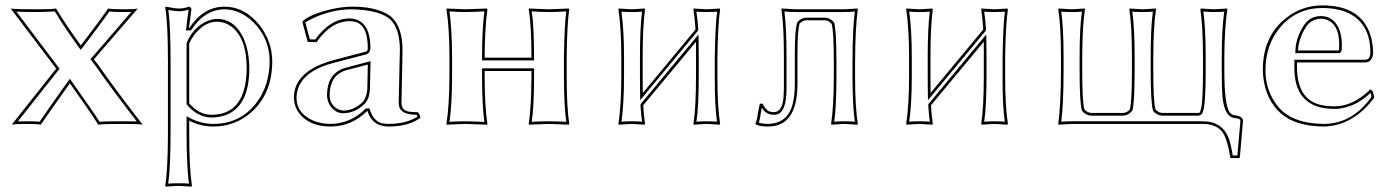

<svg xmlns="http://www.w3.org/2000/svg" viewBox="-20 -464 5209 719"><path d="M190.4 -207 186 -212.9 20 -432.1Q36.6 -429.2 117.2 -429.2Q172.9 -429.2 189.9 -432.1Q227.1 -370.6 282.7 -293.9Q348.1 -378.9 384.8 -432.1Q396.5 -429.2 451.2 -429.2Q484.9 -429.2 496.1 -432.1L331.5 -241.7L346.2 -223.1Q407.2 -135.3 514.2 2.9Q498.5 0 443.8 0Q363.8 0 348.1 2.9Q315.9 -47.9 241.7 -151.9Q163.1 -42 132.8 2.9Q122.1 0 79.1 0Q34.7 0 23.9 2.9L187.5 -203.1ZM203.1 -206.5 195.3 -196.8 46.9 -9.3Q60.1 -9.8 79.1 -9.8Q113.3 -9.8 128.4 -8.3Q158.7 -53.2 233.4 -157.7L241.7 -168.9L249.5 -157.7Q322.3 -55.7 353 -7.8Q376 -10.3 443.8 -9.8Q474.1 -9.8 492.2 -9.3Q396 -133.8 337.9 -217.3Q337.9 -217.3 318.8 -242.2L471.7 -419.4Q463.4 -418.9 451.2 -418.9Q407.2 -418.9 389.6 -420.9Q352.5 -368.2 290.5 -287.6L282.2 -277.3L274.4 -288.1Q220.2 -362.8 185.1 -421.4Q165 -419.4 117.2 -418.9Q68.4 -418.9 41.5 -420.4Z M608.9 32.2V-234.9Q608.9 -380.4 598.6 -436L600.6 -439Q635.3 -432.1 651.9 -432.1Q670.9 -432.6 687.5 -439Q695.8 -437 696.8 -429.2Q687.5 -360.4 687.5 -359.9H689.5Q741.7 -438.5 819.8 -439Q897.5 -439 952.6 -368.7Q999 -308.6 999.5 -234.9Q999.5 -113.3 920.4 -43Q859.9 9.8 777.8 9.8Q729 9.3 688.5 -12.2V32.2Q688.5 165.5 698.7 231.9L696.8 234.9Q694.8 234.9 648.9 231.9L599.6 234.9L598.6 231.9Q608.9 168.5 608.9 32.2ZM688.5 -300.8V-77.1Q725.6 -34.2 771.5 -34.2Q889.6 -34.2 902.3 -176.8Q903.8 -192.4 903.8 -208Q903.8 -324.2 843.3 -366.7Q820.3 -382.8 792.5 -382.8Q750 -382.8 713.4 -340.8Q697.8 -322.3 688.5 -300.8ZM618.7 32.2Q618.7 161.1 609.9 223.6Q627.4 222.2 648.9 222.2Q671.4 222.2 687.5 223.6Q678.7 157.2 678.7 32.2V-28.8L693.4 -21Q732.9 -0.5 777.8 0Q882.3 0 942.9 -82.5Q989.3 -146.5 989.7 -234.9Q989.7 -320.3 928.7 -380.9Q879.4 -428.7 819.8 -429.2Q747.1 -427.7 698.2 -354.5L695.3 -350.1H676.3L677.7 -360.8Q681.6 -397.5 686.5 -427.7Q669.4 -422.4 651.9 -421.9Q634.8 -421.9 610.4 -426.8Q618.7 -365.7 618.7 -234.9ZM678.7 -303.2 679.7 -304.7Q704.1 -363.3 757.8 -385.7Q776.4 -393.1 792.5 -393.1Q859.4 -393.1 892.6 -319.3Q913.1 -272.5 913.6 -208Q913.6 -65.4 824.2 -32.7Q800.3 -24.4 771.5 -23.9Q720.2 -25.4 681.2 -70.3L678.7 -73.2Z M1483.4 -80.1Q1483.4 -50.8 1511.2 -45.9Q1522.9 -43.9 1544.4 -43.9Q1552.2 -36.6 1554.2 -22.9Q1510.7 9.8 1435.5 9.8Q1381.8 9.8 1361.3 -34.7Q1358.4 -41.5 1356.4 -47.9H1354.5Q1295.9 9.8 1217.3 9.8Q1141.1 9.8 1102.5 -37.1Q1081.1 -64 1080.6 -98.1Q1080.6 -180.2 1181.2 -222.7Q1206.1 -232.9 1234.4 -240.2L1351.6 -271Q1356.9 -274.4 1357.4 -283.2Q1357.4 -375.5 1303.2 -383.8Q1295.9 -384.8 1288.6 -384.8Q1219.2 -383.8 1165.5 -306.2L1132.3 -307.1L1112.3 -381.8L1115.2 -386.2Q1145.5 -412.6 1224.1 -430.2Q1264.2 -439 1297.4 -439Q1380.4 -439.9 1432.1 -410.2Q1441.4 -404.8 1447.3 -398.9Q1486.8 -361.8 1487.3 -276.9Q1487.3 -272.5 1486.3 -215.8Q1483.4 -98.6 1483.4 -80.1ZM1357.4 -222.2 1277.3 -201.2Q1214.8 -183.6 1214.4 -106.9Q1214.4 -74.2 1242.2 -57.1Q1254.4 -50.3 1266.6 -49.8Q1307.1 -50.8 1340.3 -84Q1352.5 -100.1 1355.5 -128.9ZM1473.1 -80.1Q1473.1 -98.1 1476.1 -217.8Q1477.5 -272.5 1477.5 -276.9Q1477.1 -358.4 1440.9 -391.6Q1406.2 -422.4 1320.3 -428.2Q1307.6 -429.2 1297.4 -429.2Q1221.2 -429.2 1146.5 -393.1Q1131.3 -385.7 1123.5 -379.9L1140.1 -316.9L1160.2 -315.9Q1216.8 -394 1288.6 -395Q1366.7 -393.1 1367.2 -283.2Q1366.2 -266.6 1354.5 -261.7V-261.2L1236.8 -230.5Q1115.7 -201.2 1094.2 -126Q1090.3 -111.8 1090.3 -98.1Q1090.3 -40.5 1150.9 -13.2Q1181.6 0 1217.3 0Q1292.5 -1 1347.2 -55.2L1350.1 -58.1H1363.8L1365.7 -51.3Q1379.9 -9.8 1410.2 -2.4Q1421.4 0 1435.5 0Q1502 -0.5 1543.5 -27.3Q1542 -31.2 1540 -34.2Q1484.9 -34.7 1475.6 -62.5Q1473.1 -70.8 1473.1 -80.1ZM1367.7 -234.9 1365.2 -128.9Q1363.3 -96.2 1347.7 -77.1Q1310.1 -40.5 1266.6 -40Q1229.5 -40 1211.4 -77.6Q1204.6 -92.8 1204.6 -106.9Q1204.6 -183.1 1262.7 -206.5Q1269 -209 1274.9 -210.4Z M2102.1 -250V-179.2Q2102.1 -63 2111.8 0L2109.9 2.9Q2108.4 2.9 2036.1 0Q2036.1 0 1960.9 2.9L1960 0Q1969.7 -61 1970.2 -179.2V-198.2H1794.9V-180.2Q1794.9 -66.9 1805.2 0L1803.2 2.9Q1801.8 2.9 1722.2 0Q1722.2 0 1652.8 2.9L1651.9 0Q1662.6 -70.3 1663.1 -180.2V-249Q1663.1 -356.4 1651.9 -429.2L1652.8 -432.1Q1654.3 -432.1 1722.2 -429.2Q1722.2 -429.2 1803.2 -432.1L1805.2 -429.2Q1795.4 -356.9 1794.9 -249V-248H1970.2V-250Q1970.2 -369.1 1960 -429.2L1960.9 -432.1Q1962.4 -432.1 2036.1 -429.2Q2036.1 -429.2 2109.9 -432.1L2111.8 -429.2Q2103.5 -375 2102.1 -250ZM2091.8 -250Q2093.8 -372.1 2100.6 -421.4Q2063 -418.9 2036.1 -418.9Q2008.3 -418.9 1971.2 -421.4Q1980 -362.3 1980 -250V-237.8H1785.2V-249Q1785.2 -354 1793.9 -421.4Q1750 -418.9 1722.2 -418.9Q1694.8 -418.9 1663.1 -421.4Q1672.9 -350.6 1672.9 -249V-180.2Q1672.9 -74.2 1663.1 -7.8Q1695.3 -9.8 1722.2 -9.8Q1751 -9.8 1793.9 -7.3Q1785.2 -72.3 1785.2 -180.2V-208H1980V-179.2Q1980 -65.4 1971.2 -7.8Q2008.3 -10.3 2036.1 -9.8Q2064 -9.8 2100.6 -7.8Q2091.8 -68.8 2091.8 -179.2Z M2386.7 -250V-180.2Q2386.7 -141.6 2387.2 -115.7L2584.5 -353.5Q2582 -394 2576.7 -429.2L2577.6 -432.1Q2579.6 -432.1 2626.5 -429.2Q2626.5 -429.2 2674.8 -432.1L2676.8 -429.2Q2668.5 -375 2666.5 -250V-179.2Q2666.5 -63 2676.8 0L2674.8 2.9Q2672.9 2.9 2626.5 0Q2626.5 0 2577.6 2.9L2576.7 0Q2586.4 -61 2586.4 -179.2V-250Q2586.4 -283.7 2586.4 -307.6L2388.7 -69.8Q2390.6 -33.7 2395.5 0L2393.6 2.9Q2391.6 2.9 2345.7 0Q2345.7 0 2296.9 2.9L2295.9 0Q2306.6 -70.3 2306.6 -180.2V-249Q2306.6 -356.4 2295.9 -429.2L2296.9 -432.1Q2298.8 -432.1 2345.7 -429.2Q2345.7 -429.2 2393.6 -432.1L2395.5 -429.2Q2386.7 -363.8 2386.7 -250ZM2376.5 -250Q2376.5 -360.4 2384.3 -420.4Q2367.2 -418.9 2345.7 -418.9Q2323.2 -418.9 2307.1 -420.4Q2316.9 -350.6 2316.9 -249V-180.2Q2316.9 -74.7 2307.1 -8.3Q2323.7 -9.8 2345.7 -9.8Q2368.2 -9.8 2384.3 -8.3Q2380.4 -38.6 2378.4 -69.3V-73.2L2595.7 -335L2596.2 -308.1Q2596.7 -283.2 2596.7 -250V-179.2Q2596.7 -65.9 2587.9 -8.3Q2605 -9.8 2626.5 -9.8Q2648.4 -9.8 2665 -8.3Q2656.2 -69.3 2656.7 -179.2V-250Q2658.7 -371.6 2665.5 -420.4Q2647.9 -418.9 2626.5 -418.9Q2604 -418.9 2587.9 -420.4Q2592.8 -388.2 2594.7 -354V-350.1L2377.4 -88.9L2377 -115.7Q2376.5 -142.1 2376.5 -180.2Z M2966.3 -150.9Q2966.3 -7.8 2879.4 7.8Q2866.2 9.8 2852.5 9.8Q2825.2 9.3 2810.5 2L2809.1 -1Q2814 -9.3 2821.3 -56.2Q2823.2 -67.9 2825.2 -75.2L2835.4 -76.2Q2848.6 -52.2 2857.9 -47.9Q2866.7 -44.4 2877.4 -43.9Q2909.2 -43.9 2914.1 -99.1Q2915 -113.3 2915.5 -129.9V-258.8Q2915.5 -366.2 2906.2 -429.2L2907.2 -432.1Q2909.2 -432.1 2964.4 -429.2H3139.2L3191.4 -432.1L3192.4 -429.2Q3182.6 -360.8 3182.1 -229V-179.2Q3182.1 -63 3192.4 0L3190.4 2.9Q3188.5 2.9 3142.1 0L3093.3 2.9L3092.3 0Q3102.1 -61 3102.5 -179.2V-229Q3102.5 -346.7 3094.2 -375Q3082.5 -387.7 3068.4 -388.2H3000.5Q2983.9 -387.2 2974.1 -375Q2966.3 -347.2 2966.3 -266.1ZM2956.5 -150.9V-266.1Q2956.5 -348.6 2964.8 -377.9L2965.3 -379.4L2966.3 -381.3Q2980.5 -397.9 3000.5 -397.9H3068.4Q3089.4 -397 3102.1 -381.3L3103.5 -379.4L3104 -377.9Q3112.3 -348.6 3112.3 -229V-179.2Q3112.3 -65.9 3104 -8.3Q3121.1 -9.8 3142.1 -9.8Q3164.1 -9.8 3181.2 -8.3Q3172.4 -69.3 3172.4 -179.2V-229Q3172.4 -353.5 3181.2 -420.9Q3162.6 -418.9 3139.2 -418.9H2964.4Q2939.9 -418.9 2917.5 -420.9Q2925.3 -360.4 2925.3 -258.8V-129.9Q2925.3 -41.5 2886.2 -34.7Q2881.3 -34.2 2877.4 -34.2Q2847.7 -35.2 2832.5 -60.5Q2831.5 -54.7 2829.6 -43Q2825.7 -16.1 2821.8 -4.4Q2836.4 -0.5 2852.5 0Q2928.2 0 2947.8 -72.3Q2956.5 -104.5 2956.5 -150.9Z M3464.4 -250V-180.2Q3464.4 -141.6 3464.8 -115.7L3662.1 -353.5Q3659.7 -394 3654.3 -429.2L3655.3 -432.1Q3657.2 -432.1 3704.1 -429.2Q3704.1 -429.2 3752.4 -432.1L3754.4 -429.2Q3746.1 -375 3744.1 -250V-179.2Q3744.1 -63 3754.4 0L3752.4 2.9Q3750.5 2.9 3704.1 0Q3704.1 0 3655.3 2.9L3654.3 0Q3664.1 -61 3664.1 -179.2V-250Q3664.1 -283.7 3664.1 -307.6L3466.3 -69.8Q3468.3 -33.7 3473.1 0L3471.2 2.9Q3469.2 2.9 3423.3 0Q3423.3 0 3374.5 2.9L3373.5 0Q3384.3 -70.3 3384.3 -180.2V-249Q3384.3 -356.4 3373.5 -429.2L3374.5 -432.1Q3376.5 -432.1 3423.3 -429.2Q3423.3 -429.2 3471.2 -432.1L3473.1 -429.2Q3464.4 -363.8 3464.4 -250ZM3454.1 -250Q3454.1 -360.4 3461.9 -420.4Q3444.8 -418.9 3423.3 -418.9Q3400.9 -418.9 3384.8 -420.4Q3394.5 -350.6 3394.5 -249V-180.2Q3394.5 -74.7 3384.8 -8.3Q3401.4 -9.8 3423.3 -9.8Q3445.8 -9.8 3461.9 -8.3Q3458 -38.6 3456.1 -69.3V-73.2L3673.3 -335L3673.8 -308.1Q3674.3 -283.2 3674.3 -250V-179.2Q3674.3 -65.9 3665.5 -8.3Q3682.6 -9.8 3704.1 -9.8Q3726.1 -9.8 3742.7 -8.3Q3733.9 -69.3 3734.4 -179.2V-250Q3736.3 -371.6 3743.2 -420.4Q3725.6 -418.9 3704.1 -418.9Q3681.6 -418.9 3665.5 -420.4Q3670.4 -388.2 3672.4 -354V-350.1L3455.1 -88.9L3454.6 -115.7Q3454.1 -142.1 3454.1 -180.2Z M3996.1 0Q3996.1 0 3943.8 2.9L3942.9 0Q3952.6 -68.4 3953.1 -200.2V-250Q3953.1 -366.2 3942.9 -429.2L3944.8 -432.1Q3946.8 -432.1 3993.2 -429.2Q3993.2 -429.2 4042 -432.1L4043 -429.2Q4033.2 -368.2 4032.7 -250V-200.2Q4032.7 -82.5 4041 -54.2Q4052.7 -41.5 4066.9 -41H4185.1Q4201.7 -42 4210.9 -54.2Q4218.8 -81.5 4218.8 -200.2V-250Q4218.8 -366.2 4209 -429.2L4210.9 -432.1Q4212.9 -432.1 4258.8 -429.2Q4258.8 -429.2 4308.1 -432.1L4309.1 -429.2Q4299.3 -368.2 4298.8 -250V-200.2Q4298.8 -82.5 4307.1 -54.2Q4318.8 -41.5 4333 -41H4464.8Q4473.6 -41 4474.1 -44.4Q4475.1 -51.3 4477.1 -54.2Q4484.9 -81.5 4484.9 -200.2V-249Q4484.9 -362.3 4475.1 -429.2L4477.1 -432.1Q4479 -432.1 4525.9 -429.2L4575.2 -432.1L4576.2 -429.2Q4565.4 -358.9 4564.9 -249V-200.2Q4564.9 -66.4 4586.4 -41.5Q4594.7 -33.2 4605 -32.2Q4634.3 -28.8 4634.8 -11.2L4623 125L4621.1 127.9H4588.9L4586.9 125Q4575.2 46.9 4551.3 22.9Q4527.3 0 4483.9 0ZM3996.1 -9.8H4483.9Q4558.6 -9.8 4582.5 57.1Q4590.3 79.6 4596.2 118.2H4613.8L4625 -11.2Q4625 -17.6 4616.2 -20Q4610.4 -21.5 4604 -22Q4565.4 -25.4 4558.1 -100.6Q4555.2 -132.3 4555.2 -200.2V-249Q4555.2 -354.5 4564.5 -420.4Q4546.9 -418.9 4525.9 -418.9Q4502.9 -418.9 4486.3 -420.9Q4495.1 -356.4 4495.1 -249V-200.2Q4495.1 -81.1 4486.3 -51.3L4485.8 -49.3L4484.9 -47.9Q4484.9 -47.9 4481.9 -38.1Q4475.6 -31.2 4464.8 -30.8H4333Q4312 -31.7 4298.8 -47.9L4297.9 -49.3L4297.4 -51.3Q4289.1 -80.6 4289.1 -200.2V-250Q4289.1 -363.3 4297.4 -420.4Q4280.3 -418.9 4258.8 -418.9Q4236.8 -418.9 4220.2 -420.4Q4229 -359.4 4229 -250V-200.2Q4229 -81.1 4220.7 -51.3L4220.2 -49.3L4218.8 -47.9Q4204.6 -31.2 4185.1 -30.8H4066.9Q4045.9 -31.7 4033.2 -47.9L4031.7 -49.3L4031.2 -51.3Q4022.9 -80.6 4022.9 -200.2V-250Q4022.9 -363.3 4031.7 -420.4Q4014.6 -418.9 3993.2 -418.9Q3971.2 -418.9 3954.1 -420.4Q3962.9 -359.4 3962.9 -250V-200.2Q3962.9 -75.7 3954.1 -8.3Q3973.6 -9.8 3996.1 -9.8Z M5110.8 -128.9Q5124 -125 5126 -98.1Q5047.9 6.3 4939 9.8Q4831.1 9.3 4775.9 -40Q4719.7 -90.8 4710.4 -177.7Q4709 -190.4 4709 -202.1Q4709 -329.6 4798.3 -398.4Q4857.9 -443.8 4932.1 -443.8Q5076.7 -443.8 5112.3 -331.5Q5121.6 -300.8 5122.1 -266.1Q5120.1 -231.4 5092.8 -230H4836.9V-213.9Q4836.9 -90.8 4927.2 -70.8Q4948.7 -65.9 4978 -65.9Q5037.6 -65.9 5094.7 -113.8Q5103.5 -121.6 5110.8 -128.9ZM4840.8 -274.9H4993.2Q4995.1 -277.8 4995.1 -295.9Q4995.1 -379.4 4939.9 -392.6Q4932.6 -394 4925.8 -394Q4891.1 -392.6 4872.1 -365.2Q4842.8 -320.3 4840.8 -274.9ZM5112.3 -116.2Q5056.6 -63 4989.7 -56.6Q4982.9 -56.2 4978 -56.2Q4852.5 -56.2 4831.5 -162.1Q4827.1 -186 4827.1 -213.9V-240.2H5092.8Q5111.3 -241.7 5111.8 -266.1Q5111.8 -383.3 5018.1 -419.9Q4981 -434.1 4932.1 -434.1Q4836.9 -434.1 4774.9 -362.8Q4719.7 -297.9 4718.8 -202.1Q4718.8 -122.1 4767.1 -63.5Q4774.9 -54.2 4782.7 -47.4Q4835.9 -0.5 4939 0Q5044.9 -1 5115.7 -101.1Q5115.2 -109.9 5112.3 -116.2ZM4830.6 -265.1 4831.1 -275.4Q4833 -324.2 4863.8 -370.6Q4886.2 -403.3 4925.8 -403.8Q4972.7 -403.8 4993.7 -357.4Q5004.9 -331.5 5004.9 -295.9Q5004.9 -275.9 5003.4 -272.9Q5001.5 -269.5 5000 -268.1L4997.1 -265.1Z"/></svg>

Font: Linux Biolinum Outline O
Style: Bold
Weight: 700
Designer: Philipp H. Poll
Foundry: Philipp H. Poll
Version: Version 0.9.2